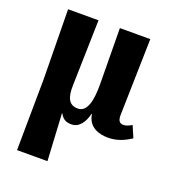

<svg xmlns="http://www.w3.org/2000/svg" viewBox="-138 -643 889 979"><g transform="rotate(20 306.5 -154.0)"><path d="M65 228H230L216 -27H218C232 0 251 10 280 10C324 10 348 -32 359 -76H361C370 -8 429 10 478 10C528 10 566 -8 602 -31L575 -94C562 -86 545 -78 531 -78C513 -78 499 -86 500 -122L510 -536H345L348 -235C349 -144 334 -77 283 -77C234 -77 218 -114 220 -180L229 -536H64L69 -157Z"/></g></svg>

Font: Noto Serif Condensed ExtraBold
Style: Regular
Weight: 800
Width: 3
Designer: Monotype Design Team
Foundry: Monotype Imaging Inc.
Version: Version 2.013